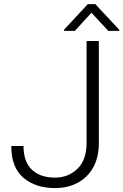

<svg xmlns="http://www.w3.org/2000/svg" viewBox="-20 -912 605 941"><path d="M404.3 -211.9V-710.9H464.4V-211.9Q464.4 -140.1 436.5 -90.8Q408.7 -41.5 360.1 -15.9Q311.5 9.8 250 9.8Q153.8 9.8 94.5 -41Q35.2 -91.8 35.2 -196.3H95.2Q95.2 -119.6 136 -80.6Q176.8 -41.5 250 -41.5Q314.5 -41.5 359.4 -84.7Q404.3 -127.9 404.3 -211.9ZM447.3 -891.6 564.9 -765.6V-760.7H510.7L428.2 -849.6L346.7 -760.7H293.9V-766.6L410.2 -891.6Z"/></svg>

Font: Vazirmatn UI ExtraLight
Style: Regular
Weight: 200
Designer: Saber Rastikerdar
Foundry: Saber Rastikerdar
Version: Version 33.003